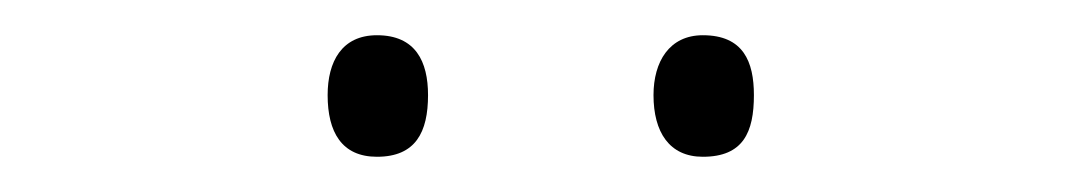

<svg xmlns="http://www.w3.org/2000/svg" viewBox="-20 -733 616 109"><path d="M166 -679C166 -658 174 -644 194 -644C216 -644 223 -658 223 -679C223 -698 216 -713 194 -713C174 -713 166 -698 166 -679ZM351 -679C351 -658 360 -644 379 -644C402 -644 408 -658 408 -679C408 -698 402 -713 379 -713C360 -713 351 -698 351 -679Z"/></svg>

Font: Noto Sans Meetei Mayek ExtraLight
Style: Regular
Weight: 200
Designer: Monotype Design Team and Neelakash Kshetrimayum
Foundry: Monotype Imaging Inc.
Version: Version 2.002